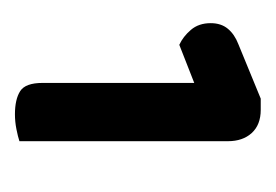

<svg xmlns="http://www.w3.org/2000/svg" viewBox="-76 -661 369 257"><g transform="rotate(90 108.5 -532.5)"><path d="M91 -608 40 -588Q29 -593 20 -603.5Q11 -614 11 -630Q11 -644 18.5 -653Q26 -662 39 -667L112 -697H127Q147 -697 158 -685Q169 -673 169 -653V-374Q163 -372 153 -370Q143 -368 133 -368Q113 -368 102 -375Q91 -382 91 -405Z"/></g></svg>

Font: Baloo Bhaina 2 SemiBold
Style: Regular
Weight: 600
Designer: Yesha Goshar, Manish Minz, Shuchita Grover and Ek Type
Foundry: Ek Type
Version: Version 1.640;hotconv 1.0.111;makeotfexe 2.5.65597; ttfautoh